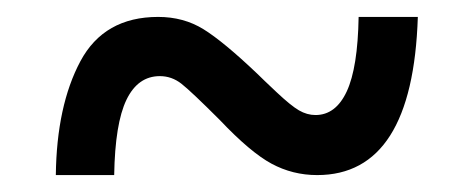

<svg xmlns="http://www.w3.org/2000/svg" viewBox="-20 -470 532 227"><path d="M167 -450Q197 -450 220.5 -435.5Q244 -421 284 -383Q290 -377 307 -361Q324 -345 333.5 -339.5Q343 -334 353 -334Q377 -334 390 -362Q403 -390 404 -450H474Q468 -263 355 -263Q326 -263 301 -276.5Q276 -290 240 -328Q206 -362 194.5 -371Q183 -380 169 -380Q143 -380 129.5 -352Q116 -324 115 -263H46Q47 -345 75 -397.5Q103 -450 167 -450Z"/></svg>

Font: Noto Serif Narrow
Style: Bold Italic
Weight: 700
Width: 4
Italic angle: -12°
Designer: Monotype Design Team
Foundry: Monotype Imaging Inc.
Version: Version 1.001